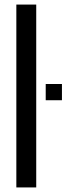

<svg xmlns="http://www.w3.org/2000/svg" viewBox="-20 -820 306 840"><path d="M51.5 0V-800H138.5V0ZM180 -381.5V-452.5H251V-381.5Z"/></svg>

Font: Big Shoulders Stencil Display Thin SemiBold
Style: Regular
Weight: 600
Version: Version 2.001